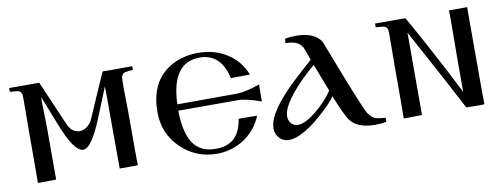

<svg xmlns="http://www.w3.org/2000/svg" viewBox="-54 -859 2944 1137"><g transform="rotate(-10 1417.5 -290.0)"><path d="M770 -561C770 -561 770 -569 770 -584C651 -583 592 -583 592 -584C553 -495 513 -405 474 -314C459 -282 427 -259 399 -259C366 -260 342 -278 327 -314C288 -404 250 -494 211 -583H30C30 -568 30 -560 30 -560C59 -559 79 -557 88 -552C93 -549 97 -543 101 -533C102 -529 103 -503 102 -454C101 -369 101 -317 101 -299C101 -132 101 -32 100 0C99 1 135 0 210 -1V-320C210 -335 209 -366 208 -413C207 -454 206 -483 207 -498L282 -308C325 -201 364 -147 399 -147C432 -147 470 -200 514 -307L590 -494C591 -461 591 -396 591 -298L592 0H646C683 0 701 0 701 -1C700 -1 700 -107 700 -318C700 -335 699 -383 698 -462C698 -505 699 -529 700 -533C704 -543 708 -549 712 -552C721 -557 741 -560 770 -561Z M1491 -347C1432 -326 1385 -316 1352 -316L994 -315C1000 -482 1059 -565 1171 -565C1257 -565 1311 -514 1333 -413L1448 -414C1407 -523 1301 -594 1168 -594C1093 -594 1029 -574 976 -535C905 -482 870 -400 870 -289C870 -202 901 -129 962 -71C1022 -14 1093 14 1176 14C1297 14 1403 -56 1448 -167L1337 -168C1320 -64 1269 -16 1172 -16C1111 -16 1065 -38 1036 -83C1009 -125 994 -190 993 -277H1351C1385 -277 1431 -266 1490 -245L1491 -347Z M2195 -23C2164 -24 2142 -28 2127 -35C2116 -40 2106 -51 2095 -66H2094C2083 -83 2048 -165 1990 -313L1906 -530C1880 -572 1829 -593 1754 -593C1731 -593 1710 -591 1690 -587L1687 -561C1718 -560 1741 -556 1756 -548C1768 -542 1779 -531 1789 -516C1790 -515 1795 -501 1804 -476C1813 -451 1818 -438 1818 -438C1737 -367 1679 -313 1644 -275C1568 -193 1530 -127 1530 -76C1530 -55 1536 -37 1548 -22C1575 12 1617 17 1674 -8C1717 -27 1766 -60 1819 -109C1862 -148 1891 -179 1907 -203C1936 -129 1959 -80 1975 -55C2002 -13 2054 8 2129 8C2152 8 2173 6 2194 2C2194 9 2196 -3 2195 -23ZM1894 -239C1867 -200 1834 -163 1793 -130C1747 -91 1708 -71 1677 -71C1658 -71 1644 -79 1633 -94C1608 -131 1625 -186 1686 -261C1722 -306 1770 -354 1830 -405Z M2785 -1C2784 -1 2784 -107 2784 -318C2784 -495 2784 -584 2784 -584C2711 -583 2675 -583 2675 -584C2676 -564 2676 -517 2675 -444C2674 -354 2674 -305 2674 -298V-93C2634 -174 2579 -280 2508 -411C2447 -523 2415 -580 2412 -583H2230V-560C2259 -559 2279 -557 2288 -552C2293 -549 2297 -543 2301 -533C2302 -529 2303 -503 2302 -454C2301 -369 2301 -317 2301 -299C2301 -132 2301 -32 2300 0C2299 1 2335 0 2410 -1V-320C2410 -437 2410 -496 2410 -496C2549 -241 2637 -76 2676 0C2749 2 2785 2 2785 -1Z"/></g></svg>

Font: GFS Nicefore
Style: Regular
Weight: 400
Designer: George Matthiopoulos
Foundry: George Matthiopoulos
Version: Version 1.0